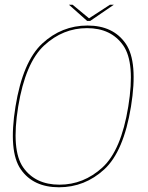

<svg xmlns="http://www.w3.org/2000/svg" viewBox="-20 -788 627 812"><path d="M229.5 4Q338.5 4 420.8 -71.5Q503 -147 534 -337.5Q564.5 -526.5 511.8 -603.2Q459 -680 350 -680Q241 -680 158.8 -604Q76.5 -528 45.5 -337.5Q15 -148 67.8 -72Q120.5 4 229.5 4ZM231.5 -7Q129.5 -7 78.2 -79.8Q27 -152.5 57 -337.5Q87.5 -522.5 166.8 -595.8Q246 -669 348 -669Q450 -669 501.2 -595.8Q552.5 -522.5 522.5 -337.5Q492.5 -152 413 -79.5Q333.5 -7 231.5 -7ZM348.5 -699.5H361.5L461.5 -768H445L356.5 -710.5L287 -768H271.5Z"/></svg>

Font: Anybody UltraCondensed Thin Thin
Style: Italic
Weight: 250
Italic angle: -10°
Version: Version 1.111